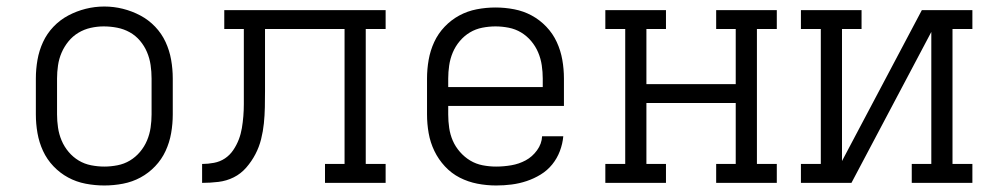

<svg xmlns="http://www.w3.org/2000/svg" viewBox="-20 -561 3040 589"><path d="M300 8Q271 8 242.5 2.5Q214 -3 189 -16.5Q164 -30 144 -51Q124 -72 112 -98Q100 -124 95 -152.5Q90 -181 90 -210V-320Q90 -349 95 -377.5Q100 -406 112 -432Q124 -458 144 -479Q164 -500 189.5 -513.5Q215 -527 243 -534Q271 -541 300 -541Q329 -541 357 -534Q385 -527 410.5 -513.5Q436 -500 456 -479Q476 -458 488 -432Q500 -406 505 -377.5Q510 -349 510 -320V-210Q510 -181 505 -152.5Q500 -124 488 -98Q476 -72 456 -51Q436 -30 411 -16.5Q386 -3 357.5 2.5Q329 8 300 8ZM300 -50Q320 -50 340.5 -54Q361 -58 378.5 -68.5Q396 -79 409.5 -95Q423 -111 431 -130Q439 -149 442 -169.5Q445 -190 445 -210V-320Q445 -341 442 -361.5Q439 -382 431 -401Q423 -420 409.5 -436Q396 -452 378 -462Q360 -472 339.5 -476Q319 -480 298 -480Q278 -480 258 -475.5Q238 -471 220.5 -460.5Q203 -450 190 -434Q177 -418 169 -399.5Q161 -381 158 -360.5Q155 -340 155 -320V-210Q155 -190 158 -169.5Q161 -149 169 -130Q177 -111 190.5 -95Q204 -79 221.5 -68.5Q239 -58 259.5 -54Q280 -50 300 -50Z M600 0V-58Q618 -58 636.5 -61.5Q655 -65 670 -75Q685 -85 695.5 -100.5Q706 -116 712.5 -133Q719 -150 722 -168Q725 -186 726.5 -204.5Q728 -223 728 -241.5Q728 -260 728 -278V-281Q728 -281 728 -281.5Q728 -282 728 -282V-472H668V-530H1163V-472H1102V-58H1163V0H977V-58H1037V-472H793V-282Q793 -257 792.5 -232Q792 -207 789.5 -182.5Q787 -158 781 -134Q775 -110 763.5 -88Q752 -66 735.5 -47Q719 -28 697 -17Q675 -6 650 -3Q625 0 600 0Z M1502 8Q1473 8 1444.5 2.5Q1416 -3 1390.5 -16Q1365 -29 1345 -50.5Q1325 -72 1312.5 -98Q1300 -124 1295 -152.5Q1290 -181 1290 -210V-320Q1290 -349 1295 -377.5Q1300 -406 1312 -432Q1324 -458 1344 -479Q1364 -500 1389 -513.5Q1414 -527 1442.5 -532.5Q1471 -538 1500 -538Q1529 -538 1557.5 -532.5Q1586 -527 1611 -513.5Q1636 -500 1656 -479Q1676 -458 1688 -432Q1700 -406 1705 -377.5Q1710 -349 1710 -320V-236H1355V-210Q1355 -189 1358 -168.5Q1361 -148 1369 -129.5Q1377 -111 1391 -95Q1405 -79 1422.5 -68.5Q1440 -58 1460.5 -54Q1481 -50 1502 -50Q1525 -50 1548.5 -54Q1572 -58 1592.5 -69Q1613 -80 1627.5 -100Q1642 -120 1643 -143H1708Q1706 -120 1697.5 -97.5Q1689 -75 1674 -56.5Q1659 -38 1638.5 -25.5Q1618 -13 1595.5 -5.5Q1573 2 1549.5 5Q1526 8 1502 8ZM1355 -294H1645V-320Q1645 -340 1642 -360.5Q1639 -381 1631 -400Q1623 -419 1609.5 -435Q1596 -451 1578.5 -461.5Q1561 -472 1540.5 -476Q1520 -480 1500 -480Q1480 -480 1459.5 -476Q1439 -472 1421.5 -461.5Q1404 -451 1390.5 -435Q1377 -419 1369 -400Q1361 -381 1358 -360.5Q1355 -340 1355 -320Z M1837 0V-58H1898V-472H1837V-530H2023V-472H1963V-303H2237V-472H2177V-530H2363V-472H2302V-58H2363V0H2177V-58H2237V-245H1963V-58H2023V0Z M2437 0V-58H2498V-472H2437V-530H2623V-472H2563V-67L2808 -530H2963V-472H2902V-58H2963V0H2777V-58H2837V-463L2592 0Z"/></svg>

Font: Iosevka Curly Slab LtEx
Style: Regular
Weight: 300
Width: 7
Monospace: yes
Designer: Belleve Invis
Foundry: Belleve Invis
Version: Version 11.1.0; ttfautohint (v1.8.3)